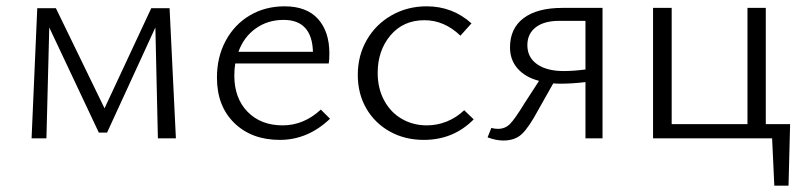

<svg xmlns="http://www.w3.org/2000/svg" viewBox="-20 -438 2547 608"><path d="M480 0 472 -351 319 -18H293L136 -351L127 0H80L98 -412H157L311 -95L459 -412H517L537 0Z M1025 -62Q955 5 866 5Q777 5 722 -48.5Q667 -102 667 -192Q667 -258 695 -309.5Q723 -361 771.5 -389.5Q820 -418 881 -418Q951 -418 987 -378Q1023 -338 1023 -269Q1023 -248 1021 -237H725Q722 -219 722 -199Q722 -127 764 -84Q806 -41 875 -41Q942 -41 996 -91ZM735 -274H971Q968 -375 878 -375Q828 -375 790 -348Q752 -321 735 -274Z M1113 -201Q1113 -262 1141.5 -311.5Q1170 -361 1220 -389.5Q1270 -418 1331 -418Q1413 -418 1473 -364L1438 -325Q1387 -374 1324 -374Q1257 -374 1216.5 -326Q1176 -278 1176 -207Q1176 -158 1196.5 -120Q1217 -82 1252.5 -61.5Q1288 -41 1332 -41Q1365 -41 1395.5 -53.5Q1426 -66 1450 -89L1480 -60Q1416 5 1322 5Q1262 5 1214.5 -21.5Q1167 -48 1140 -94.5Q1113 -141 1113 -201Z M1888 -413V0H1834V-178Q1791 -173 1756 -173Q1740 -173 1732 -174L1684 -89Q1655 -35 1633 -14Q1611 7 1574 7Q1551 7 1524 -3L1536 -33Q1545 -30 1557 -30Q1580 -30 1595.5 -46Q1611 -62 1641 -111L1687 -182Q1644 -193 1619.5 -220.5Q1595 -248 1595 -288Q1595 -348 1638 -380.5Q1681 -413 1761 -413ZM1834 -218V-372H1751Q1703 -372 1676.5 -351.5Q1650 -331 1650 -295Q1650 -256 1681 -234.5Q1712 -213 1765 -213Q1796 -213 1834 -218Z M2477 150H2432L2425 0H2048V-413H2107V-45H2347V-413H2405V-45H2482Z"/></svg>

Font: Ysabeau Semilight
Style: Regular
Weight: 300
Designer: Christian Thalmann (Catharsis Fonts)
Version: Version 0.003